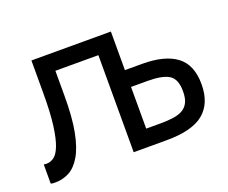

<svg xmlns="http://www.w3.org/2000/svg" viewBox="-82 -565 826 697"><g transform="rotate(-20 331.0 -217.0)"><path d="M24 6Q16 6 12.5 5.5Q9 5 7 4V-70Q11 -69 14 -69Q17 -69 19 -69Q33 -69 46.5 -78.5Q60 -88 70.5 -114.5Q81 -141 87.5 -189Q94 -237 94 -314V-440H401V-291H467Q555 -291 600 -257Q645 -223 645 -148Q645 -74 600 -37Q555 0 457 0H329V-375H163V-278Q163 -195 152.5 -140.5Q142 -86 123 -53.5Q104 -21 79 -7.5Q54 6 24 6ZM457 -65Q484 -65 505.5 -68Q527 -71 542 -79.5Q557 -88 565 -104Q573 -120 573 -147Q573 -194 547.5 -210Q522 -226 465 -226H401V-65Z"/></g></svg>

Font: Tilda Sans
Style: Regular
Weight: 400
Designer: ParaType Ltd
Foundry: ParaType Ltd
Version: Version 1.009